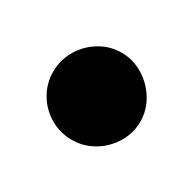

<svg xmlns="http://www.w3.org/2000/svg" viewBox="-46 -1026 191 191"><g transform="rotate(30 50.0 -930.0)"><path d="M0.3 -930Q0.3 -916.7 7 -905.2Q13.7 -893.7 25.2 -887Q36.7 -880.3 50 -880.3Q63.3 -880.3 74.8 -887Q86.3 -893.7 93.3 -905.2Q100.3 -916.7 100.3 -930Q100.3 -943.3 93.3 -954.8Q86.3 -966.3 74.8 -973.3Q63.3 -980.3 50 -980.3Q36.7 -980.3 25.2 -973.3Q13.7 -966.3 7 -954.8Q0.3 -943.3 0.3 -930Z"/></g></svg>

Font: Linefont Thin
Style: Regular
Weight: 100
Monospace: yes
Version: Version 3.002;gftools[0.9.33]